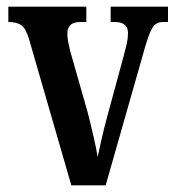

<svg xmlns="http://www.w3.org/2000/svg" viewBox="-20 -556 524 576"><path d="M67 -439Q58 -470 44.5 -480Q31 -490 5 -490V-536H239V-490H221Q200 -490 191 -480.5Q182 -471 182 -456Q182 -443 184.5 -430.5Q187 -418 190 -405L243 -219Q252 -184 260.5 -147Q269 -110 273 -85Q277 -104 284 -135.5Q291 -167 301 -204L351 -388Q357 -410 360.5 -425.5Q364 -441 364 -457Q364 -490 324 -490H312V-536H484V-490H469Q449 -490 438.5 -474.5Q428 -459 415 -414L297 0H194Z"/></svg>

Font: Noto Serif Tamil ExtraCondensed SemiBold
Style: Italic
Weight: 600
Width: 2
Italic angle: -12°
Designer: Indian Type Foundry, Tom Grace, and the Monotype Design Team
Foundry: Monotype Imaging Inc.
Version: Version 2.003; ttfautohint (v1.8.4.7-5d5b)